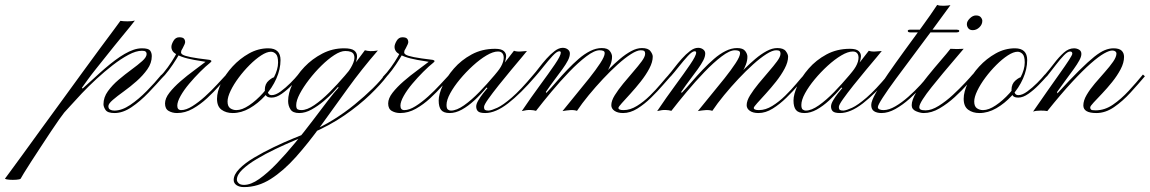

<svg xmlns="http://www.w3.org/2000/svg" viewBox="-327 -461 4689 783"><path d="M164 -376Q176 -374 193.5 -374Q211 -374 223 -377Q217 -369 204.5 -353.5Q192 -338 175 -317.5Q158 -297 139.5 -274Q121 -251 101.5 -226.5Q82 -202 64 -179.5Q46 -157 31.5 -137Q17 -117 7 -103L10 -100Q35 -122 57.5 -143Q80 -164 101 -182Q122 -200 142 -215Q162 -230 181 -241Q200 -252 217.5 -258Q235 -264 252 -264Q278 -264 285 -255Q292 -246 292 -232Q292 -204 274 -178.5Q256 -153 230 -130Q204 -107 177.5 -88Q151 -69 133 -53.5Q115 -38 115 -28Q115 -18 122 -14Q129 -10 139 -10Q170 -10 204 -33Q238 -56 271 -89.5Q304 -123 331 -156L340 -150Q312 -118 278.5 -83Q245 -48 209.5 -24Q174 0 140 0Q112 0 103.5 -12.5Q95 -25 95 -36Q95 -64 113 -89Q131 -114 157 -136Q183 -158 209 -177Q235 -196 253 -212Q271 -228 271 -241Q271 -247 267 -250.5Q263 -254 252 -254Q228 -254 197 -237.5Q166 -221 132.5 -195Q99 -169 66.5 -139Q34 -109 6.5 -80Q-21 -51 -39.5 -30Q-58 -9 -65 -2Q-70 4 -85 25Q-100 46 -119.5 75.5Q-139 105 -160 137Q-181 169 -199.5 197.5Q-218 226 -229.5 245Q-241 264 -243 268Q-247 271 -261 272Q-275 273 -288.5 272Q-302 271 -307 268Q-306 266 -286 239.5Q-266 213 -234 168.5Q-202 124 -161.5 68.5Q-121 13 -78 -46Q-35 -105 6 -161.5Q47 -218 81.5 -264.5Q116 -311 138 -340.5Q160 -370 164 -376Z M331 -140Q327 -136 325 -139.5Q323 -143 324 -147Q341 -164 357.5 -187Q374 -210 385.5 -230Q397 -250 399 -257Q401 -257 405.5 -260Q410 -263 414 -262Q413 -255 411.5 -249Q410 -243 418 -238Q426 -233 451 -228Q476 -223 527 -217Q532 -216 534.5 -213.5Q537 -211 531 -206Q512 -191 489 -168Q466 -145 444.5 -119.5Q423 -94 409.5 -70Q396 -46 396 -30Q396 -12 412 -12Q432 -12 457.5 -28Q483 -44 509 -67.5Q535 -91 557.5 -115.5Q580 -140 595 -156L603 -150Q589 -136 567 -111Q545 -86 517.5 -60.5Q490 -35 459 -17.5Q428 0 395 0Q376 0 361 -8.5Q346 -17 346 -39Q346 -60 364 -83Q382 -106 409 -129.5Q436 -153 465.5 -174.5Q495 -196 518 -214L525 -205Q515 -209 490 -212.5Q465 -216 438 -222.5Q411 -229 391.5 -240Q372 -251 372 -270Q372 -280 380.5 -294.5Q389 -309 404 -309Q418 -309 423 -303.5Q428 -298 428 -289Q428 -283 418 -264.5Q408 -246 393 -221.5Q378 -197 361.5 -175Q345 -153 331 -140Z M767 -264Q817 -264 817 -216Q817 -179 800 -140.5Q783 -102 754 -70.5Q725 -39 691 -19.5Q657 0 622 0Q595 0 576.5 -13.5Q558 -27 558 -58Q558 -87 575 -122.5Q592 -158 621.5 -190Q651 -222 688.5 -243Q726 -264 767 -264ZM778 -250Q761 -250 738 -235Q715 -220 691 -196Q667 -172 646.5 -144.5Q626 -117 613.5 -91Q601 -65 601 -47Q601 -27 612 -19.5Q623 -12 637 -12Q660 -12 689 -31.5Q718 -51 745 -81Q772 -111 789.5 -144.5Q807 -178 807 -206Q807 -232 798 -241Q789 -250 778 -250ZM796 -147Q801 -147 800.5 -143.5Q800 -140 795 -140Q791 -140 783.5 -129.5Q776 -119 770 -108Q764 -97 764 -96Q764 -73 781 -73Q797 -73 817.5 -88Q838 -103 857.5 -122.5Q877 -142 889 -157L897 -150Q884 -135 864 -114.5Q844 -94 822 -78.5Q800 -63 781 -63Q765 -63 759 -70Q753 -77 753 -95Q753 -119 769.5 -133Q786 -147 796 -147Z M1076 -264Q1106 -264 1117.5 -255Q1129 -246 1129 -231.5Q1129 -217 1122 -202.5Q1115 -188 1107.5 -176Q1100 -164 1098 -160Q1092 -150 1084 -147.5Q1076 -145 1089 -163Q1106 -185 1114 -205.5Q1122 -226 1115.5 -239.5Q1109 -253 1081 -253Q1062 -253 1036.5 -236.5Q1011 -220 984 -193.5Q957 -167 933.5 -136.5Q910 -106 895.5 -78.5Q881 -51 881 -32Q881 -18 887 -15Q893 -12 902 -12Q925 -12 955 -32.5Q985 -53 1017 -85Q1049 -117 1078.5 -151.5Q1108 -186 1130 -214.5Q1152 -243 1161 -256Q1172 -253 1183.5 -252.5Q1195 -252 1214 -255Q1148 -179 1091 -100Q1034 -21 982 51Q930 123 879.5 179.5Q829 236 777 269Q725 302 668 302Q649 302 637.5 294Q626 286 626 273Q626 251 649 227.5Q672 204 709 182Q746 160 788.5 139.5Q831 119 870.5 103Q910 87 937 76Q984 57 1031 28Q1078 -1 1119.5 -35Q1161 -69 1193.5 -101Q1226 -133 1244 -158Q1244 -158 1247.5 -154Q1251 -150 1251 -150Q1226 -117 1182 -74.5Q1138 -32 1077 10Q1016 52 940 84Q914 95 876 111Q838 127 797 146.5Q756 166 720 187.5Q684 209 661.5 230.5Q639 252 639 272Q639 279 646 286Q653 293 668 293Q696 293 730 269Q764 245 801.5 206Q839 167 876.5 121.5Q914 76 948 31Q982 -14 1009.5 -50Q1037 -86 1054 -104Q1054 -104 1052.5 -105Q1051 -106 1051 -106Q1047 -101 1031.5 -84.5Q1016 -68 993 -48.5Q970 -29 944 -14.5Q918 0 893 0Q867 0 857.5 -15Q848 -30 848 -49Q848 -81 865.5 -118Q883 -155 914.5 -188Q946 -221 987.5 -242.5Q1029 -264 1076 -264Z M1241 -140Q1237 -136 1235 -139.5Q1233 -143 1234 -147Q1251 -164 1267.5 -187Q1284 -210 1295.5 -230Q1307 -250 1309 -257Q1311 -257 1315.5 -260Q1320 -263 1324 -262Q1323 -255 1321.5 -249Q1320 -243 1328 -238Q1336 -233 1361 -228Q1386 -223 1437 -217Q1442 -216 1444.5 -213.5Q1447 -211 1441 -206Q1422 -191 1399 -168Q1376 -145 1354.5 -119.5Q1333 -94 1319.5 -70Q1306 -46 1306 -30Q1306 -12 1322 -12Q1342 -12 1367.5 -28Q1393 -44 1419 -67.5Q1445 -91 1467.5 -115.5Q1490 -140 1505 -156L1513 -150Q1499 -136 1477 -111Q1455 -86 1427.5 -60.5Q1400 -35 1369 -17.5Q1338 0 1305 0Q1286 0 1271 -8.5Q1256 -17 1256 -39Q1256 -60 1274 -83Q1292 -106 1319 -129.5Q1346 -153 1375.5 -174.5Q1405 -196 1428 -214L1435 -205Q1425 -209 1400 -212.5Q1375 -216 1348 -222.5Q1321 -229 1301.5 -240Q1282 -251 1282 -270Q1282 -280 1290.5 -294.5Q1299 -309 1314 -309Q1328 -309 1333 -303.5Q1338 -298 1338 -289Q1338 -283 1328 -264.5Q1318 -246 1303 -221.5Q1288 -197 1271.5 -175Q1255 -153 1241 -140Z M1722 -184Q1718 -176 1710.5 -170Q1703 -164 1699.5 -162.5Q1696 -161 1701 -168Q1719 -190 1724.5 -209Q1730 -228 1724.5 -239.5Q1719 -251 1704 -251Q1684 -251 1657 -235Q1630 -219 1601.5 -193Q1573 -167 1548.5 -137.5Q1524 -108 1509 -80.5Q1494 -53 1494 -33Q1494 -18 1500 -14Q1506 -10 1512 -10Q1535 -10 1565.5 -31.5Q1596 -53 1628 -86Q1660 -119 1689 -153.5Q1718 -188 1739.5 -216Q1761 -244 1769 -254Q1780 -250 1795.5 -251Q1811 -252 1822 -253Q1820 -250 1801.5 -228Q1783 -206 1757.5 -175.5Q1732 -145 1706.5 -113Q1681 -81 1664 -57Q1647 -33 1647 -25Q1647 -15 1651.5 -12.5Q1656 -10 1666 -10Q1678 -11 1701 -21.5Q1724 -32 1760 -63Q1796 -94 1847 -155Q1847 -155 1851.5 -152Q1856 -149 1856 -149Q1796 -79 1745 -39.5Q1694 0 1652 0Q1630 0 1622.5 -7Q1615 -14 1615 -27Q1615 -37 1623.5 -51.5Q1632 -66 1643 -80Q1654 -94 1661 -102Q1661 -102 1659 -103Q1657 -104 1657 -104Q1634 -76 1608 -52Q1582 -28 1556.5 -14Q1531 0 1507 0Q1482 0 1472 -12.5Q1462 -25 1462 -51Q1462 -76 1478 -111.5Q1494 -147 1524 -181.5Q1554 -216 1596.5 -239Q1639 -262 1692 -262Q1718 -262 1728 -252.5Q1738 -243 1737 -230Q1736 -217 1731 -204Q1726 -191 1722 -184Z M2214 0Q2192 0 2179 -9Q2166 -18 2166 -32Q2166 -50 2180 -72.5Q2194 -95 2214.5 -120Q2235 -145 2255.5 -168.5Q2276 -192 2290 -211Q2304 -230 2304 -242Q2304 -250 2300 -253Q2296 -256 2286 -256Q2271 -256 2246.5 -240.5Q2222 -225 2192.5 -198.5Q2163 -172 2132.5 -139.5Q2102 -107 2074 -73Q2046 -39 2026 -9Q2014 -13 1999 -12Q1984 -11 1967 -8Q1990 -37 2019.5 -72.5Q2049 -108 2076 -142Q2103 -176 2121 -203.5Q2139 -231 2139 -244Q2139 -251 2133.5 -253.5Q2128 -256 2118 -256Q2097 -256 2064 -231Q2031 -206 1994 -167.5Q1957 -129 1921.5 -86.5Q1886 -44 1859 -9Q1849 -12 1835 -12.5Q1821 -13 1801 -8Q1838 -63 1874.5 -112.5Q1911 -162 1935.5 -198Q1960 -234 1960 -246Q1960 -249 1958.5 -250.5Q1957 -252 1954 -252Q1944 -252 1926.5 -233Q1909 -214 1890 -190Q1871 -166 1856 -149L1847 -155Q1857 -166 1871 -184.5Q1885 -203 1901.5 -221.5Q1918 -240 1935 -253Q1952 -266 1968 -266Q1980 -266 1988.5 -259.5Q1997 -253 1997 -243Q1997 -230 1989 -214.5Q1981 -199 1967 -179.5Q1953 -160 1935.5 -137Q1918 -114 1899 -86L1901 -82Q1921 -103 1942.5 -128Q1964 -153 1987 -177Q2010 -201 2033 -221Q2056 -241 2080 -253Q2104 -265 2127 -265Q2151 -265 2160 -253Q2169 -241 2169 -230Q2169 -214 2163 -198Q2157 -182 2148 -167.5Q2139 -153 2130 -141.5Q2121 -130 2114 -123Q2107 -116 2106 -114L2100 -119Q2107 -126 2122 -143Q2137 -160 2157.5 -180.5Q2178 -201 2201 -220.5Q2224 -240 2247 -252.5Q2270 -265 2291 -265Q2316 -265 2325.5 -252.5Q2335 -240 2335 -230Q2335 -208 2321 -181.5Q2307 -155 2286 -128.5Q2265 -102 2244 -79Q2223 -56 2209 -40.5Q2195 -25 2195 -21Q2195 -12 2216 -12Q2243 -12 2270.5 -29Q2298 -46 2323 -70.5Q2348 -95 2368.5 -119.5Q2389 -144 2402 -158L2410 -152Q2398 -139 2376.5 -114Q2355 -89 2328 -62.5Q2301 -36 2272 -18Q2243 0 2214 0Z M2766 0Q2744 0 2731 -9Q2718 -18 2718 -32Q2718 -50 2732 -72.5Q2746 -95 2766.5 -120Q2787 -145 2807.5 -168.5Q2828 -192 2842 -211Q2856 -230 2856 -242Q2856 -250 2852 -253Q2848 -256 2838 -256Q2823 -256 2798.5 -240.5Q2774 -225 2744.5 -198.5Q2715 -172 2684.5 -139.5Q2654 -107 2626 -73Q2598 -39 2578 -9Q2566 -13 2551 -12Q2536 -11 2519 -8Q2542 -37 2571.5 -72.5Q2601 -108 2628 -142Q2655 -176 2673 -203.5Q2691 -231 2691 -244Q2691 -251 2685.5 -253.5Q2680 -256 2670 -256Q2649 -256 2616 -231Q2583 -206 2546 -167.5Q2509 -129 2473.5 -86.5Q2438 -44 2411 -9Q2401 -12 2387 -12.5Q2373 -13 2353 -8Q2390 -63 2426.5 -112.5Q2463 -162 2487.5 -198Q2512 -234 2512 -246Q2512 -249 2510.5 -250.5Q2509 -252 2506 -252Q2496 -252 2478.5 -233Q2461 -214 2442 -190Q2423 -166 2408 -149L2399 -155Q2409 -166 2423 -184.5Q2437 -203 2453.5 -221.5Q2470 -240 2487 -253Q2504 -266 2520 -266Q2532 -266 2540.5 -259.5Q2549 -253 2549 -243Q2549 -230 2541 -214.5Q2533 -199 2519 -179.5Q2505 -160 2487.5 -137Q2470 -114 2451 -86L2453 -82Q2473 -103 2494.5 -128Q2516 -153 2539 -177Q2562 -201 2585 -221Q2608 -241 2632 -253Q2656 -265 2679 -265Q2703 -265 2712 -253Q2721 -241 2721 -230Q2721 -214 2715 -198Q2709 -182 2700 -167.5Q2691 -153 2682 -141.5Q2673 -130 2666 -123Q2659 -116 2658 -114L2652 -119Q2659 -126 2674 -143Q2689 -160 2709.5 -180.5Q2730 -201 2753 -220.5Q2776 -240 2799 -252.5Q2822 -265 2843 -265Q2868 -265 2877.5 -252.5Q2887 -240 2887 -230Q2887 -208 2873 -181.5Q2859 -155 2838 -128.5Q2817 -102 2796 -79Q2775 -56 2761 -40.5Q2747 -25 2747 -21Q2747 -12 2768 -12Q2795 -12 2822.5 -29Q2850 -46 2875 -70.5Q2900 -95 2920.5 -119.5Q2941 -144 2954 -158L2962 -152Q2950 -139 2928.5 -114Q2907 -89 2880 -62.5Q2853 -36 2824 -18Q2795 0 2766 0Z M3169 -184Q3165 -176 3157.5 -170Q3150 -164 3146.5 -162.5Q3143 -161 3148 -168Q3166 -190 3171.5 -209Q3177 -228 3171.5 -239.5Q3166 -251 3151 -251Q3131 -251 3104 -235Q3077 -219 3048.5 -193Q3020 -167 2995.5 -137.5Q2971 -108 2956 -80.5Q2941 -53 2941 -33Q2941 -18 2947 -14Q2953 -10 2959 -10Q2982 -10 3012.5 -31.5Q3043 -53 3075 -86Q3107 -119 3136 -153.5Q3165 -188 3186.5 -216Q3208 -244 3216 -254Q3227 -250 3242.5 -251Q3258 -252 3269 -253Q3267 -250 3248.5 -228Q3230 -206 3204.5 -175.5Q3179 -145 3153.5 -113Q3128 -81 3111 -57Q3094 -33 3094 -25Q3094 -15 3098.5 -12.5Q3103 -10 3113 -10Q3125 -11 3148 -21.5Q3171 -32 3207 -63Q3243 -94 3294 -155Q3294 -155 3298.5 -152Q3303 -149 3303 -149Q3243 -79 3192 -39.5Q3141 0 3099 0Q3077 0 3069.5 -7Q3062 -14 3062 -27Q3062 -37 3070.5 -51.5Q3079 -66 3090 -80Q3101 -94 3108 -102Q3108 -102 3106 -103Q3104 -104 3104 -104Q3081 -76 3055 -52Q3029 -28 3003.5 -14Q2978 0 2954 0Q2929 0 2919 -12.5Q2909 -25 2909 -51Q2909 -76 2925 -111.5Q2941 -147 2971 -181.5Q3001 -216 3043.5 -239Q3086 -262 3139 -262Q3165 -262 3175 -252.5Q3185 -243 3184 -230Q3183 -217 3178 -204Q3173 -191 3169 -184Z M3495 -441Q3504 -437 3521.5 -437.5Q3539 -438 3549 -440Q3517 -396 3478 -343Q3439 -290 3399.5 -237.5Q3360 -185 3326.5 -139.5Q3293 -94 3273 -63Q3253 -32 3253 -24Q3253 -18 3259.5 -15Q3266 -12 3276 -12Q3298 -12 3324.5 -27.5Q3351 -43 3377.5 -66.5Q3404 -90 3426.5 -114.5Q3449 -139 3462 -157L3470 -151Q3456 -133 3433 -108Q3410 -83 3382 -58Q3354 -33 3324.5 -16.5Q3295 0 3268 0Q3249 0 3237.5 -7.5Q3226 -15 3226 -33Q3226 -49 3245 -82.5Q3264 -116 3294.5 -160Q3325 -204 3361 -253.5Q3397 -303 3432.5 -351.5Q3468 -400 3495 -441ZM3385 -329Q3375 -329 3375 -335Q3375 -340 3385 -340H3575Q3578 -340 3581.5 -339Q3585 -338 3585 -335Q3585 -331 3581.5 -330Q3578 -329 3575 -329Z M3440 0Q3426 0 3408.5 -7.5Q3391 -15 3391 -32Q3391 -53 3410 -85Q3429 -117 3456.5 -151Q3484 -185 3510 -215Q3536 -245 3549 -262Q3560 -261 3575.5 -261Q3591 -261 3603 -262Q3589 -245 3566.5 -219Q3544 -193 3519.5 -163.5Q3495 -134 3472.5 -106Q3450 -78 3436 -56Q3422 -34 3422 -24Q3422 -17 3428 -14Q3434 -11 3448 -11Q3472 -11 3501.5 -29.5Q3531 -48 3559 -74Q3587 -100 3609 -123.5Q3631 -147 3640 -158L3648 -151Q3639 -141 3617.5 -116.5Q3596 -92 3566.5 -65Q3537 -38 3504.5 -19Q3472 0 3440 0ZM3640 -338Q3628 -338 3622 -345.5Q3616 -353 3616 -363Q3616 -374 3628 -386Q3640 -398 3653 -398Q3667 -398 3673 -390.5Q3679 -383 3679 -376Q3679 -361 3667 -349.5Q3655 -338 3640 -338Z M3812 -264Q3862 -264 3862 -216Q3862 -179 3845 -140.5Q3828 -102 3799 -70.5Q3770 -39 3736 -19.5Q3702 0 3667 0Q3640 0 3621.5 -13.5Q3603 -27 3603 -58Q3603 -87 3620 -122.5Q3637 -158 3666.5 -190Q3696 -222 3733.5 -243Q3771 -264 3812 -264ZM3823 -250Q3806 -250 3783 -235Q3760 -220 3736 -196Q3712 -172 3691.5 -144.5Q3671 -117 3658.5 -91Q3646 -65 3646 -47Q3646 -27 3657 -19.5Q3668 -12 3682 -12Q3705 -12 3734 -31.5Q3763 -51 3790 -81Q3817 -111 3834.5 -144.5Q3852 -178 3852 -206Q3852 -232 3843 -241Q3834 -250 3823 -250ZM3841 -147Q3846 -147 3845.5 -143.5Q3845 -140 3840 -140Q3836 -140 3828.5 -129.5Q3821 -119 3815 -108Q3809 -97 3809 -96Q3809 -73 3826 -73Q3842 -73 3862.5 -88Q3883 -103 3902.5 -122.5Q3922 -142 3934 -157L3942 -150Q3929 -135 3909 -114.5Q3889 -94 3867 -78.5Q3845 -63 3826 -63Q3810 -63 3804 -70Q3798 -77 3798 -95Q3798 -119 3814.5 -133Q3831 -147 3841 -147Z M4144 0Q4091 0 4091 -31Q4091 -51 4104.5 -74Q4118 -97 4138 -120.5Q4158 -144 4178.5 -167Q4199 -190 4212.5 -209.5Q4226 -229 4226 -243Q4226 -248 4221.5 -251.5Q4217 -255 4209 -255Q4197 -255 4175.5 -243Q4154 -231 4121.5 -202.5Q4089 -174 4045 -126.5Q4001 -79 3944 -8Q3935 -10 3917 -10Q3899 -10 3886 -6Q3915 -48 3943 -88Q3971 -128 3994.5 -161Q4018 -194 4032 -215.5Q4046 -237 4046 -242Q4046 -251 4037 -251Q4027 -251 4012 -235.5Q3997 -220 3979 -196.5Q3961 -173 3942 -149L3933 -155Q3953 -178 3972 -203Q3991 -228 4011 -246Q4031 -264 4053 -264Q4064 -264 4073.5 -258.5Q4083 -253 4083 -241Q4083 -230 4074.5 -214.5Q4066 -199 4052 -179.5Q4038 -160 4020.5 -136.5Q4003 -113 3984 -86L3985 -80Q4038 -138 4074.5 -174Q4111 -210 4135.5 -229.5Q4160 -249 4178.5 -256.5Q4197 -264 4214 -264Q4237 -264 4247 -254.5Q4257 -245 4257 -229Q4257 -205 4243 -178.5Q4229 -152 4208.5 -126.5Q4188 -101 4167.5 -79.5Q4147 -58 4133 -43Q4119 -28 4119 -23Q4119 -17 4122.5 -14Q4126 -11 4141 -11Q4178 -11 4211.5 -34Q4245 -57 4276 -90.5Q4307 -124 4334 -157L4342 -150Q4315 -118 4283 -83Q4251 -48 4216 -24Q4181 0 4144 0Z"/></svg>

Font: Kapakana
Style: Regular
Weight: 400
Designer: Kousuke Nagai
Version: Version 1.002